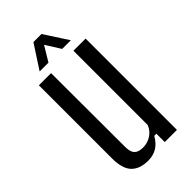

<svg xmlns="http://www.w3.org/2000/svg" viewBox="-239 -823 892 892"><g transform="rotate(-45 207.5 -376.5)"><path d="M167 7Q112 7 83.5 -22.5Q55 -52 55 -120V-600H135L136 -113Q136 -81 149.5 -67Q163 -53 193 -53Q222 -53 246.5 -68.5Q271 -84 282 -112V-600H362V0H282V-55H268Q250 -23 225 -8Q200 7 167 7ZM103 -643 179 -760H232L308 -643H251L205 -716L161 -643Z"/></g></svg>

Font: Big Shoulders Text
Style: Regular
Weight: 400
Designer: Patric King
Foundry: XO Type Co
Version: Version 1.000; ttfautohint (v1.8.2)